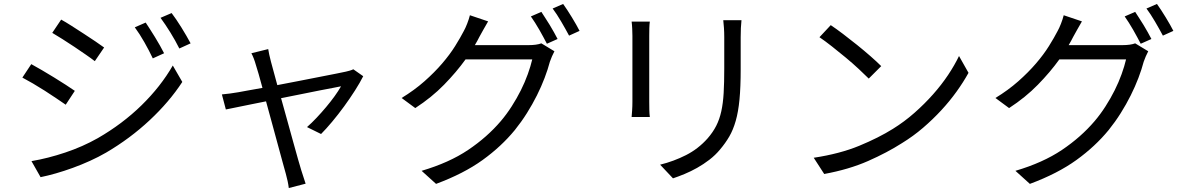

<svg xmlns="http://www.w3.org/2000/svg" viewBox="-20 -860 5990 970"><path d="M716 -746Q725 -732 737.5 -713Q750 -694 763 -672.5Q776 -651 788 -630Q800 -609 809 -591L752 -565Q733 -605 709.5 -646.5Q686 -688 661 -722ZM847 -794Q857 -781 870 -762Q883 -743 896 -722Q909 -701 921.5 -679.5Q934 -658 943 -641L886 -615Q866 -655 841 -695.5Q816 -736 791 -770ZM289 -761Q311 -749 341.5 -729.5Q372 -710 403.5 -689.5Q435 -669 462.5 -650.5Q490 -632 506 -620L459 -551Q441 -565 413.5 -584Q386 -603 355.5 -623.5Q325 -644 295.5 -662.5Q266 -681 244 -694ZM139 -46Q222 -60 310 -89.5Q398 -119 474 -162Q599 -234 695.5 -328.5Q792 -423 853 -529L901 -446Q835 -345 736 -252.5Q637 -160 516 -89Q478 -67 435 -47.5Q392 -28 348 -12Q304 4 262 16Q220 28 185 35ZM138 -536Q160 -524 191 -506Q222 -488 253.5 -468.5Q285 -449 313 -431Q341 -413 358 -401L312 -331Q293 -344 265 -363Q237 -382 206.5 -401.5Q176 -421 146 -438.5Q116 -456 93 -468Z M1815 -475Q1799 -443 1773.5 -403Q1748 -363 1718.5 -322.5Q1689 -282 1658 -245Q1627 -208 1602 -183L1531 -218Q1554 -238 1579 -264.5Q1604 -291 1627.5 -319Q1651 -347 1670.5 -374Q1690 -401 1703 -424Q1694 -422 1665 -416.5Q1636 -411 1594.5 -403Q1553 -395 1502.5 -384.5Q1452 -374 1400 -364Q1415 -310 1431 -252.5Q1447 -195 1461 -144Q1475 -93 1486 -54.5Q1497 -16 1502 0Q1507 14 1513 34Q1519 54 1524 68L1439 90Q1437 73 1433 54.5Q1429 36 1424 18Q1419 1 1408.5 -38Q1398 -77 1384 -128Q1370 -179 1354.5 -236.5Q1339 -294 1324 -348Q1289 -341 1256.5 -334.5Q1224 -328 1197.5 -322.5Q1171 -317 1151 -313Q1131 -309 1121 -307L1101 -383Q1122 -385 1141.5 -387.5Q1161 -390 1184 -394Q1195 -396 1227.5 -402Q1260 -408 1306 -416Q1295 -456 1286.5 -486.5Q1278 -517 1273 -531Q1263 -567 1250 -591L1335 -612Q1337 -599 1340.5 -583Q1344 -567 1349 -548L1381 -430Q1434 -440 1490 -451Q1546 -462 1594.5 -471.5Q1643 -481 1678.5 -488Q1714 -495 1727 -498Q1736 -500 1746.5 -503Q1757 -506 1765 -510Z M2650 -632Q2691 -632 2715 -641L2781 -601Q2775 -590 2768.5 -575Q2762 -560 2758 -548Q2748 -510 2731.5 -466.5Q2715 -423 2692.5 -378Q2670 -333 2642 -288.5Q2614 -244 2581 -203Q2513 -120 2418 -51.5Q2323 17 2183 69L2110 3Q2249 -38 2345 -102.5Q2441 -167 2510 -248Q2539 -282 2565 -322.5Q2591 -363 2611.5 -404Q2632 -445 2646.5 -485.5Q2661 -526 2669 -560H2332Q2286 -496 2223.5 -432Q2161 -368 2078 -314L2009 -365Q2073 -404 2124 -449Q2175 -494 2214 -539.5Q2253 -585 2279.5 -627.5Q2306 -670 2323 -703Q2331 -717 2340 -740Q2349 -763 2354 -783L2446 -752Q2434 -732 2422 -710Q2410 -688 2402 -674Q2397 -663 2391 -653Q2385 -643 2379 -632ZM2715 -800Q2724 -786 2735 -769Q2746 -752 2757.5 -733.5Q2769 -715 2779 -696.5Q2789 -678 2797 -663L2743 -639Q2735 -654 2725.5 -672Q2716 -690 2705 -709Q2694 -728 2683 -745.5Q2672 -763 2662 -777ZM2825 -840Q2835 -826 2846.5 -808.5Q2858 -791 2869.5 -772Q2881 -753 2891 -735.5Q2901 -718 2908 -704L2855 -680Q2838 -712 2815.5 -750.5Q2793 -789 2772 -817Z M3263 -751Q3261 -737 3260.5 -717Q3260 -697 3260 -679V-345Q3260 -326 3260.5 -304.5Q3261 -283 3263 -269H3171Q3172 -280 3173.5 -301.5Q3175 -323 3175 -346V-679Q3175 -693 3174 -715Q3173 -737 3171 -751ZM3726 -758Q3724 -740 3723 -718.5Q3722 -697 3722 -672V-510Q3722 -420 3716 -357.5Q3710 -295 3697 -249.5Q3684 -204 3664.5 -170.5Q3645 -137 3618 -105Q3594 -76 3564 -53Q3534 -30 3502 -12Q3470 6 3438.5 19Q3407 32 3380 41L3315 -28Q3384 -45 3446 -76.5Q3508 -108 3555 -161Q3582 -192 3598.5 -224.5Q3615 -257 3624 -297.5Q3633 -338 3636 -390.5Q3639 -443 3639 -514V-672Q3639 -697 3637.5 -718.5Q3636 -740 3634 -758Z M4177 -733Q4204 -715 4239 -688.5Q4274 -662 4310 -633Q4346 -604 4378.5 -575.5Q4411 -547 4432 -526L4369 -463Q4350 -482 4319.5 -510.5Q4289 -539 4253.5 -568.5Q4218 -598 4183 -625.5Q4148 -653 4120 -672ZM4091 -63Q4223 -83 4321 -123.5Q4419 -164 4491 -209Q4549 -245 4600 -290Q4651 -335 4694 -383.5Q4737 -432 4770 -481.5Q4803 -531 4825 -577L4873 -492Q4847 -445 4812.5 -397Q4778 -349 4735.5 -303Q4693 -257 4643.5 -214.5Q4594 -172 4537 -137Q4462 -89 4365.5 -46.5Q4269 -4 4144 19Z M5650 -632Q5691 -632 5715 -641L5781 -601Q5775 -590 5768.5 -575Q5762 -560 5758 -548Q5748 -510 5731.5 -466.5Q5715 -423 5692.5 -378Q5670 -333 5642 -288.5Q5614 -244 5581 -203Q5513 -120 5418 -51.5Q5323 17 5183 69L5110 3Q5249 -38 5345 -102.5Q5441 -167 5510 -248Q5539 -282 5565 -322.5Q5591 -363 5611.5 -404Q5632 -445 5646.5 -485.5Q5661 -526 5669 -560H5332Q5286 -496 5223.5 -432Q5161 -368 5078 -314L5009 -365Q5073 -404 5124 -449Q5175 -494 5214 -539.5Q5253 -585 5279.5 -627.5Q5306 -670 5323 -703Q5331 -717 5340 -740Q5349 -763 5354 -783L5446 -752Q5434 -732 5422 -710Q5410 -688 5402 -674Q5397 -663 5391 -653Q5385 -643 5379 -632ZM5715 -800Q5724 -786 5735 -769Q5746 -752 5757.5 -733.5Q5769 -715 5779 -696.5Q5789 -678 5797 -663L5743 -639Q5735 -654 5725.5 -672Q5716 -690 5705 -709Q5694 -728 5683 -745.5Q5672 -763 5662 -777ZM5825 -840Q5835 -826 5846.5 -808.5Q5858 -791 5869.5 -772Q5881 -753 5891 -735.5Q5901 -718 5908 -704L5855 -680Q5838 -712 5815.5 -750.5Q5793 -789 5772 -817Z"/></svg>

Font: SpoqaHanSansJP-Regular
Style: Regular
Weight: 400
Designer: [Source Han Sans]
Ryoko NISHIZUKA  (kana & ideographs); Paul D. Hunt (Latin, Greek & Cyrillic); Wenlong ZHANG  (bopomofo
Foundry: Spoqa (http://bi.spoqa.com)
Version: Version 1.002.20150607